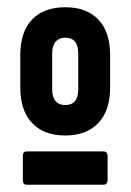

<svg xmlns="http://www.w3.org/2000/svg" viewBox="-20 -683 361 530"><path d="M160 -309Q101 -309 68.5 -343.5Q36 -378 36 -441V-531Q36 -595 68.5 -629Q101 -663 160 -663Q219 -663 251.5 -629Q284 -595 284 -531V-441Q284 -378 251.5 -343.5Q219 -309 160 -309ZM54 -173Q43 -173 43 -186V-252Q43 -265 54 -265H265Q277 -265 277 -252V-186Q277 -173 265 -173ZM160 -393Q178 -393 187 -404Q196 -415 196 -437V-535Q196 -557 187 -568Q178 -579 160 -579Q143 -579 133.5 -568Q124 -557 124 -535V-437Q124 -415 133.5 -404Q143 -393 160 -393Z"/></svg>

Font: Sofia Sans Condensed ExtraBold
Style: Regular
Weight: 800
Designer: Botio Nikoltchev, Ani Petrova
Foundry: lettersoup
Version: Version 4.101